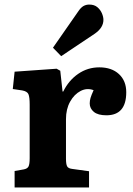

<svg xmlns="http://www.w3.org/2000/svg" viewBox="-20 -821 582 841"><path d="M44 0V-72L84 -79Q100 -82 105 -92Q110 -102 110 -128V-363Q110 -396 104.5 -408.5Q99 -421 77 -425L36 -431L44 -507L228 -520L244 -511L254 -420H257Q281 -469 322.5 -497.5Q364 -526 415 -526Q469 -526 501 -496.5Q533 -467 533 -417Q533 -316 446 -316Q409 -316 391 -331Q373 -346 373 -368Q373 -380 376.5 -392Q380 -404 390 -426Q361 -437 333 -422.5Q305 -408 287 -375.5Q269 -343 269 -299V-126Q269 -102 274 -92.5Q279 -83 297 -81L370 -71V0ZM248 -575 212 -612 322 -770Q334 -788 345.5 -794.5Q357 -801 371 -801Q393 -801 406.5 -789.5Q420 -778 426.5 -762.5Q433 -747 433 -734Q433 -700 396 -674Z"/></svg>

Font: Literata 12pt
Style: Bold
Weight: 700
Designer: Latin by Veronika Burian and Jose Scaglione. Greek by Irene Vlachou. Cyrillic by Vera Evstafieva.
Foundry: TypeTogether
Version: Version 3.002